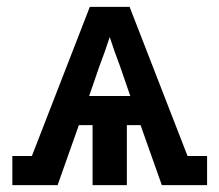

<svg xmlns="http://www.w3.org/2000/svg" viewBox="-20 -540 640 560"><path d="M16 0V-85H73L242 -520H358L527 -85H584V0H452L390 -175H350V0H250V-175H210L148 0ZM240 -260H360L330 -347Q322 -368 314.5 -389Q307 -410 300 -432Q293 -410 285.5 -389Q278 -368 270 -347Z"/></svg>

Font: Iosevka HT Extended
Style: Bold
Weight: 700
Width: 7
Monospace: yes
Designer: Belleve Invis
Foundry: Belleve Invis
Version: Version 32.3.0; ttfautohint (v1.8.4)